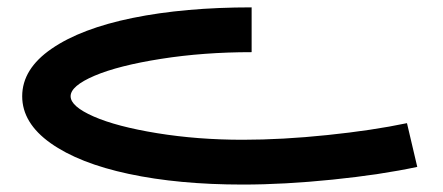

<svg xmlns="http://www.w3.org/2000/svg" viewBox="-20 -288 1198 519"><path d="M636.2 210.9Q462.9 210.9 328.1 182.1Q193.4 153.3 116.7 98.9Q40 44.4 40 -27.8Q40 -101.6 119.4 -156.2Q198.7 -210.9 338.6 -239.5Q478.5 -268.1 660.2 -268.1V-147Q530.3 -147 415.3 -128.9Q300.3 -110.8 235.6 -83.3Q170.9 -55.7 170.9 -27.8Q170.9 -0.5 233.2 26.9Q295.4 54.2 404.8 72Q514.2 89.8 636.2 89.8Q742.7 89.8 864.7 77.1Q986.8 64.5 1080.1 44.9L1107.9 163.1Q1010.3 184.1 879.4 197.5Q748.5 210.9 636.2 210.9Z"/></svg>

Font: Montserrat-Arabic Medium
Style: Regular
Weight: 500
Designer: Mohamed Gaber
Foundry: Kief Type Foundry
Version: Version 5.008;PS 005.008;hotconv 1.0.88;makeotf.lib2.5.64775